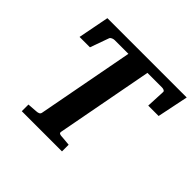

<svg xmlns="http://www.w3.org/2000/svg" viewBox="-164 -846 1020 1020"><g transform="rotate(45 346.0 -335.5)"><path d="M692 -671H96L62 -496H140L178 -602C181 -611 197 -616 206 -616H309L206 -71C204 -58 193 -55 179 -54C179 -54 150 -52 124 -50V0H426V-50C399 -53 368 -55 368 -55C356 -56 347 -58 349 -70L452 -616H561C571 -616 584 -612 583 -603L578 -496H656Z"/></g></svg>

Font: Veleka
Style: Bold Italic
Weight: 700
Italic angle: -12°
Designer: Stefan Peev, Context Ltd, 2016; SIL International, 1997-2014.
Foundry: Stefan Peev, Context Ltd, 2016
Version: Version 5.000